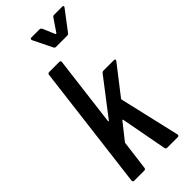

<svg xmlns="http://www.w3.org/2000/svg" viewBox="-281 -935 981 981"><g transform="rotate(-45 209.0 -444.5)"><path d="M32 -10 116 -690Q116 -694 119 -697Q122 -700 127 -700H200Q205 -700 207.5 -697Q210 -694 209 -690L162 -311Q162 -308 164 -307Q166 -306 167 -309L316 -503Q321 -509 328 -509H404Q410 -509 411.5 -505.5Q413 -502 409 -497L291 -345Q288 -342 289 -339L365 -11V-9Q365 0 356 0H279Q276 0 273 -2Q270 -4 269 -8L222 -259Q221 -265 216 -260L147 -173Q145 -171 145 -168L125 -10Q125 -6 122 -3Q119 0 114 0H41Q32 0 32 -10ZM179 -882Q179 -889 188 -889H247Q253 -889 258 -882L287 -814Q288 -813 290 -813Q292 -813 293 -814L339 -882Q344 -889 351 -889H411Q416 -889 417.5 -885.5Q419 -882 415 -877L336 -773Q331 -766 324 -766H241Q235 -766 231 -773L180 -877Q179 -879 179 -882Z"/></g></svg>

Font: Barlow Condensed Medium
Style: Italic
Weight: 500
Width: 3
Italic angle: -7°
Designer: Jeremy Tribby
Foundry: Tribby Type
Version: Version 1.408